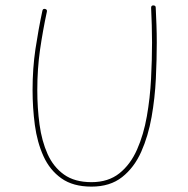

<svg xmlns="http://www.w3.org/2000/svg" viewBox="-20 -693 699 714"><path d="M147.9 -659.7Q156.2 -657.7 154.3 -649.4Q139.2 -579.1 128.9 -508.1Q118.7 -437 118.7 -358.4Q118.7 -291.5 127 -230Q135.3 -168.5 157 -120.1Q178.7 -71.8 218.3 -43.7Q257.8 -15.6 320.3 -15.6Q382.8 -15.6 424.1 -48.6Q465.3 -81.5 489.7 -137Q514.2 -192.4 526.1 -260.5Q538.1 -328.6 541.7 -399.9Q545.4 -471.2 545.4 -534.7Q545.4 -566.9 544.4 -599.6Q543.5 -632.3 542 -664.1Q542 -672.9 549.8 -672.9Q559.1 -672.9 559.1 -665Q560.5 -633.3 561.8 -600.6Q563 -567.9 563 -534.7Q563 -473.1 559.6 -400.9Q556.2 -328.6 543.7 -257.8Q531.2 -187 505.1 -128.4Q479 -69.8 434.1 -34.4Q389.2 1 320.3 1Q251.5 1 208.3 -29.8Q165 -60.5 141.6 -112.3Q118.2 -164.1 109.6 -228Q101.1 -292 101.1 -358.4Q101.1 -438.5 111.8 -510.5Q122.6 -582.5 137.7 -653.3Q139.6 -661.6 147.9 -659.7Z"/></svg>

Font: Mikhak-DS2-FD Thin
Style: Regular
Weight: 100
Designer: Amin Abedi
Version: Version 3.2